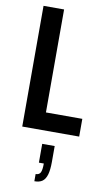

<svg xmlns="http://www.w3.org/2000/svg" viewBox="-105 -737 599 1076"><g transform="rotate(10 194.5 -198.5)"><path d="M52 0V-687H169V-101H376V0ZM172 290V249Q192 249 199.5 234.5Q207 220 207 183H179V76H250V166Q250 212 242 239Q234 266 217.5 278Q201 290 172 290Z"/></g></svg>

Font: Archivo ExtraCondensed SemiBold
Style: Regular
Weight: 600
Width: 2
Designer: Hector Gatti
Foundry: Omnibus-Type
Version: Version 2.001